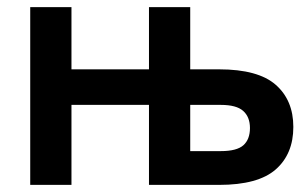

<svg xmlns="http://www.w3.org/2000/svg" viewBox="-20 -520 860 540"><path d="M399 -225H181V0H65V-500H181V-325H399V-500H515V-325H596Q706 -325 755.5 -281.5Q805 -238 805 -163Q805 -87 755.5 -43.5Q706 0 596 0H399ZM515 -225V-95H601Q646 -95 664.5 -111.5Q683 -128 683 -160Q683 -191 664 -208Q645 -225 601 -225Z"/></svg>

Font: Retni Sans
Style: Bold
Weight: 700
Designer: Vitaly Kuzmin
Foundry: ParaType Ltd.
Version: Version 1.00;March 2, 2019;FontCreator 11.5.0.2425 64-bit; t